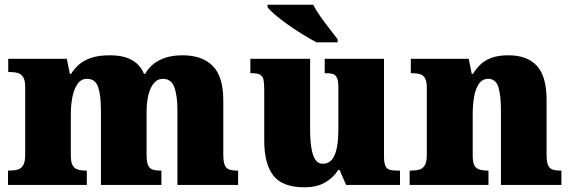

<svg xmlns="http://www.w3.org/2000/svg" viewBox="-20 -786 2430 816"><path d="M14 0V-61H18Q41 -61 56 -65.5Q71 -70 79 -84.5Q87 -99 87 -128V-417Q87 -444 79 -457.5Q71 -471 56 -475.5Q41 -480 19 -480H15V-536H264L277 -472H282Q295 -493 315 -511Q335 -529 367 -540Q399 -551 447 -551Q485 -551 513 -542.5Q541 -534 561 -516.5Q581 -499 592 -472H597Q608 -493 628.5 -511Q649 -529 681 -540Q713 -551 756 -551Q839 -551 884 -506Q929 -461 929 -360V-131Q929 -101 934.5 -86Q940 -71 953 -66Q966 -61 988 -61H992V0H734V-317Q734 -381 720.5 -416Q707 -451 673 -451Q649 -451 633.5 -432Q618 -413 610.5 -381.5Q603 -350 603 -312V-131Q603 -101 608.5 -86Q614 -71 627 -66Q640 -61 662 -61H666V0H409V-317Q409 -381 397 -416Q385 -451 350 -451Q325 -451 310 -430Q295 -409 288 -375Q281 -341 281 -301V-125Q281 -98 288 -84.5Q295 -71 309 -66Q323 -61 345 -61H349V0Z M1273 10Q1181 10 1142 -39.5Q1103 -89 1103 -189V-402Q1103 -431 1100 -446.5Q1097 -462 1085.5 -468.5Q1074 -475 1048 -475H1044V-536H1298V-234Q1298 -192 1303 -159.5Q1308 -127 1319.5 -108.5Q1331 -90 1352 -90Q1376 -90 1390.5 -107.5Q1405 -125 1411.5 -157.5Q1418 -190 1418 -235V-417Q1418 -444 1411.5 -456.5Q1405 -469 1393 -472Q1381 -475 1364 -475H1360V-536H1612V-121Q1612 -93 1618.5 -80Q1625 -67 1638 -64Q1651 -61 1668 -61H1680V0H1451L1423 -64H1418Q1396 -30 1361 -10Q1326 10 1273 10ZM1325 -606Q1299 -620 1267 -639.5Q1235 -659 1204 -681Q1173 -703 1149.5 -723Q1126 -743 1117 -756V-766H1311Q1322 -744 1341 -717Q1360 -690 1380.5 -664Q1401 -638 1415 -619V-606Z M1721 0V-61H1725Q1748 -61 1763 -65.5Q1778 -70 1786 -84.5Q1794 -99 1794 -128V-412Q1794 -439 1787 -452.5Q1780 -466 1766 -470.5Q1752 -475 1730 -475H1726V-536H1972L1985 -472H1990Q2003 -493 2021 -511Q2039 -529 2068 -540Q2097 -551 2141 -551Q2221 -551 2262 -506Q2303 -461 2303 -360V-131Q2303 -101 2308.5 -86Q2314 -71 2327 -66Q2340 -61 2362 -61H2366V0H2109V-317Q2109 -381 2098 -416Q2087 -451 2055 -451Q2030 -451 2015.5 -430Q2001 -409 1995 -375Q1989 -341 1989 -301V-125Q1989 -98 1995.5 -84.5Q2002 -71 2016 -66Q2030 -61 2052 -61H2056V0Z"/></svg>

Font: Noto Serif Tibetan Black
Style: Regular
Weight: 900
Version: Version 2.103